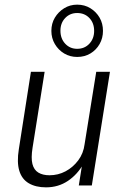

<svg xmlns="http://www.w3.org/2000/svg" viewBox="-20 -798 530 826"><path d="M178 8Q134 8 104 -9.5Q74 -27 63 -63.5Q52 -100 61 -156L113 -489H172L120 -162Q113 -118 119.5 -92.5Q126 -67 145 -55.5Q164 -44 193 -44Q230 -44 262 -61Q294 -78 316.5 -108Q339 -138 344 -178L394 -489H453L375 0H319L334 -95H340Q314 -48 272.5 -20Q231 8 178 8ZM312 -553Q281 -553 256 -568Q231 -583 216 -608.5Q201 -634 201 -665Q201 -697 216 -722Q231 -747 256 -762.5Q281 -778 312 -778Q344 -778 369 -762.5Q394 -747 408.5 -722Q423 -697 423 -665Q423 -634 408.5 -608.5Q394 -583 369 -568Q344 -553 312 -553ZM312 -588Q344 -588 364.5 -610Q385 -632 385 -665Q385 -699 364.5 -720.5Q344 -742 312 -742Q281 -742 260.5 -720.5Q240 -699 240 -666Q240 -632 260.5 -610Q281 -588 312 -588Z"/></svg>

Font: Nunito Sans 10pt Condensed Light
Style: Italic
Weight: 300
Width: 3
Italic angle: -9°
Designer: Vernon Adams
Foundry: Vernon Adams
Version: Version 3.101;gftools[0.9.27]